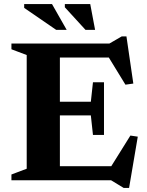

<svg xmlns="http://www.w3.org/2000/svg" viewBox="-20 -891 727 949"><path d="M494 -484.5V-354V-224H439.5L429 -320.5H192.5V-388H429L439.5 -484.5ZM639 -478 600 -472.5 499 -637.5 543.5 -606.5H192.5V-676H521L581.5 -711H605ZM511 -39 624.5 -221 661 -215.5 618 38H591.5L529 0H192.5V-69.5H546.5ZM36.5 0V-28.5L112 -57V-619L36.5 -647.5V-676H276V0ZM309.5 -743.5H257.5L99.5 -852V-871H237ZM450 -743.5H402.5L300.5 -855V-871H426Z"/></svg>

Font: Newsreader 16pt 16pt
Style: Bold
Weight: 700
Version: Version 1.003